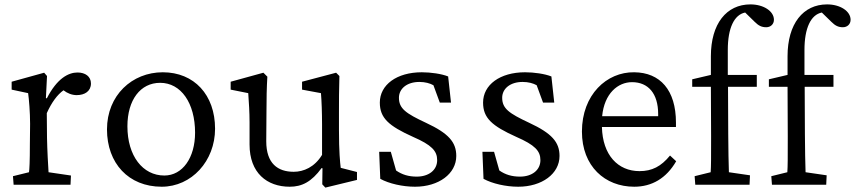

<svg xmlns="http://www.w3.org/2000/svg" viewBox="-20 -841 3892 874"><path d="M42 0H301L303 -42L201 -57C199 -87 195 -159 194 -213L193 -326C215 -375 241 -410 269 -430C287 -416 308 -408 329 -408C366 -408 394 -426 394 -461C394 -493 368 -511 333 -511C292 -511 240 -485 193 -393L189 -395L194 -495L181 -510L33 -469V-433L108 -417C112 -390 117 -329 117 -277L116 -184C116 -106 114 -69 112 -57L39 -39Z M716 9C852 9 959 -108 959 -255C959 -409 864 -512 721 -512C581 -512 467 -407 467 -252C467 -98 565 9 716 9ZM560 -266C560 -386 619 -464 709 -464C804 -464 868 -372 868 -237C868 -123 811 -42 728 -42C630 -42 560 -131 560 -266Z M1531 -77C1528 -101 1523 -151 1523 -249V-329C1523 -391 1523 -424 1525 -495L1510 -510L1355 -469V-433L1441 -417C1444 -383 1446 -326 1446 -275V-136C1412 -80 1362 -59 1317 -59C1245 -59 1192 -96 1192 -198L1193 -333C1193 -391 1194 -443 1197 -492L1179 -510L1030 -469V-433L1110 -417C1113 -374 1116 -331 1116 -284V-183C1116 -54 1195 9 1299 9C1354 9 1398 -13 1444 -76L1448 -75L1447 -2L1461 13L1605 -22V-58Z M1869 9C1977 9 2057 -50 2057 -131C2057 -194 2022 -234 1919 -282C1827 -325 1796 -347 1796 -396C1796 -437 1832 -468 1889 -468C1915 -468 1937 -462 1953 -453L1982 -374H2033L2020 -493C1990 -505 1941 -512 1900 -512C1786 -512 1709 -455 1709 -374C1709 -304 1749 -268 1860 -218C1945 -181 1970 -154 1970 -112C1970 -66 1931 -37 1877 -37C1840 -37 1810 -46 1783 -65L1759 -150H1706L1711 -27C1751 -5 1813 9 1869 9Z M2339 9C2447 9 2527 -50 2527 -131C2527 -194 2492 -234 2389 -282C2297 -325 2266 -347 2266 -396C2266 -437 2302 -468 2359 -468C2385 -468 2407 -462 2423 -453L2452 -374H2503L2490 -493C2460 -505 2411 -512 2370 -512C2256 -512 2179 -455 2179 -374C2179 -304 2219 -268 2330 -218C2415 -181 2440 -154 2440 -112C2440 -66 2401 -37 2347 -37C2310 -37 2280 -46 2253 -65L2229 -150H2176L2181 -27C2221 -5 2283 9 2339 9Z M2867 9C2947 9 3013 -29 3058 -107L3030 -133C2989 -83 2948 -62 2891 -62C2793 -62 2723 -135 2720 -263H3057V-283C3057 -431 2985 -511 2867 -512C2742 -514 2629 -410 2629 -242C2629 -84 2734 9 2867 9ZM2721 -312C2731 -416 2793 -467 2857 -467C2931 -467 2976 -415 2976 -322V-312Z M3392 0 3394 -43 3298 -57C3297 -91 3295 -165 3295 -230L3294 -446H3425V-500H3293V-614C3293 -713 3322 -774 3372 -784L3415 -742C3433 -724 3447 -717 3468 -717C3488 -717 3503 -731 3503 -751C3503 -790 3456 -821 3396 -821C3287 -821 3216 -733 3216 -585V-500L3131 -480V-446H3216L3217 -220C3217 -121 3217 -85 3215 -57L3142 -39L3145 0Z M3741 0 3743 -43 3647 -57C3646 -91 3644 -165 3644 -230L3643 -446H3774V-500H3642V-614C3642 -713 3671 -774 3721 -784L3764 -742C3782 -724 3796 -717 3817 -717C3837 -717 3852 -731 3852 -751C3852 -790 3805 -821 3745 -821C3636 -821 3565 -733 3565 -585V-500L3480 -480V-446H3565L3566 -220C3566 -121 3566 -85 3564 -57L3491 -39L3494 0Z"/></svg>

Font: TPK Tissa Web Quiz
Style: Regular
Weight: 400
Designer: Jacques Le Bailly, Suppakit Chalermlarp | Katatrad Co.,Ltd.
Foundry: Jacques Le Bailly, Cadson Demak Co.,Ltd.
Version: Version 5.000;Glyphs 3.1.2 (3151)